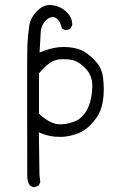

<svg xmlns="http://www.w3.org/2000/svg" viewBox="-20 -641 540 784"><path d="M226.1 -133.3Q187 -133.3 143.6 -172.9L139.2 -176.8V-341.8Q149.9 -354 156.7 -360.8Q173.3 -377.9 189 -387.2Q204.6 -396.5 220.2 -398.4Q231.4 -399.4 238.8 -399.4Q261.7 -399.4 278.3 -395Q305.2 -387.7 331.1 -359.6Q356.9 -331.5 356.9 -292Q356.9 -290.5 356.9 -288.6Q356 -251 347.4 -222.4Q338.9 -193.8 325.2 -177.2Q312 -161.1 298.8 -151.9Q266.1 -134.3 228.5 -133.3Q227.5 -133.3 226.1 -133.3ZM157.2 -93.3Q168.5 -88.9 186 -85.4Q203.6 -82 228 -82Q236.3 -82 251.7 -84Q267.1 -85.9 285.2 -91.8Q322.3 -102.5 350.3 -131.6Q378.4 -160.6 389.2 -188Q403.8 -224.6 403.8 -275.9Q403.8 -298.3 400.9 -322.8Q396.5 -358.9 378.4 -381.3Q358.9 -405.3 335.4 -422.6Q312 -439.9 281.2 -445.3Q260.7 -449.2 240.7 -449.2Q202.1 -449.2 161.1 -434.1L141.6 -426.8Q145 -477.1 146 -505.4Q147.5 -543.9 174.8 -564Q185.1 -571.3 194.8 -571.3Q207.5 -571.3 216.8 -560.5Q228.5 -546.9 232.9 -524.4L243.7 -519Q245.1 -518.6 246.6 -518.6Q258.8 -518.6 268.1 -524.4L274.9 -538.6Q274.9 -539.6 274.9 -540.5Q274.9 -569.3 252.9 -590.8Q229.5 -614.7 194.3 -619.6Q189 -620.6 183.6 -620.6Q155.8 -620.6 131.8 -596.2Q104 -568.8 99.1 -533.2Q93.3 -493.2 91.8 -455.1Q90.8 -432.1 90.8 -276.4Q90.8 -120.6 91.3 78.1Q91.3 98.6 101.6 116.2Q109.4 122.1 119.1 123.5Q128.9 121.6 138.2 116.2L144.5 103L141.1 71.3L138.7 -100.6Z"/></svg>

Font: NaikaiFont
Style: ExtraLight
Weight: 200
Version: Version 1.89